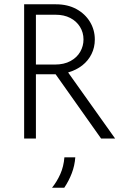

<svg xmlns="http://www.w3.org/2000/svg" viewBox="-20 -645 568 894"><path d="M92.4 0V-625H240.3Q295.1 -625 335.8 -602.8Q376.4 -580.6 399 -543.1Q421.5 -505.6 421.5 -461.1Q421.5 -424.3 406.2 -393.4Q391 -362.5 363.2 -340.6Q335.4 -318.8 297.2 -307.6L516 0H450.7L238.9 -299.3H147.2V0ZM147.2 -344.4H234.7Q278.5 -344.4 308.3 -360.8Q338.2 -377.1 353.5 -403.8Q368.8 -430.6 368.8 -461.1Q368.8 -493.8 352.4 -520.1Q336.1 -546.5 306.9 -561.5Q277.8 -576.4 238.9 -576.4H147.2ZM222.2 229.2Q245.1 200.7 260.8 165.6Q276.4 130.6 279.9 87.5H330.6Q327.8 126.4 314.2 161.8Q300.7 197.2 279.2 229.2Z"/></svg>

Font: Afacad Flux Light
Style: Regular
Weight: 300
Designer: Kristian Moeller
Foundry: Dicotype
Version: Version 1.100